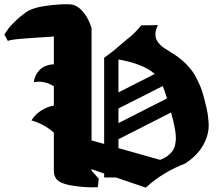

<svg xmlns="http://www.w3.org/2000/svg" viewBox="-88 -857 999 885"><path d="M160.2 -689Q150.9 -687.5 99.6 -684.6Q48.3 -681.6 1.7 -677.5Q-44.9 -673.3 -51.8 -668Q-54.2 -672.9 -59.8 -683.1Q-65.4 -693.4 -67.9 -698.2Q-56.6 -715.3 -48.6 -726.1Q-40.5 -736.8 -18.8 -758.3Q2.9 -779.8 30.8 -799.8Q61 -821.8 127.9 -830.6Q194.8 -839.4 234.9 -836.9Q265.6 -835.4 292.5 -805.2Q319.3 -774.9 334 -728V-209.5Q343.8 -207 363 -201.7Q382.3 -196.3 392.1 -193.4V-590.8Q415.5 -606.9 444.8 -630.9Q450.7 -635.3 467.5 -650.4Q484.4 -665.5 496.1 -674.8Q530.3 -699.7 563 -740.2Q576.2 -740.2 601.6 -740.7Q627 -741.2 640.1 -741.2Q625.5 -712.9 628.9 -689Q631.3 -673.3 642.8 -659.2Q654.3 -645 667 -636.7Q679.7 -628.4 701.7 -614.7Q723.6 -601.1 735.8 -591.8Q754.4 -578.1 770.5 -561.3Q786.6 -544.4 797.6 -529.8Q808.6 -515.1 818.6 -494.9Q828.6 -474.6 834 -462.2Q839.4 -449.7 845.7 -429Q852.1 -408.2 853.8 -400.9Q855.5 -393.6 859.9 -376Q866.2 -350.6 868.9 -334.2Q871.6 -317.9 873.5 -291.3Q875.5 -264.6 869.1 -239.3Q862.8 -213.9 849.1 -189Q821.3 -138.7 763.2 -102.1Q717.8 -85 675.8 -60.1Q626.5 -31.2 584 7.8Q537.6 -7.8 445.8 -39.1H392.1V-57.1Q382.3 -60.1 363 -67.1Q343.8 -74.2 334 -77.1V-70.8Q339.4 -64.5 350.3 -52.2Q361.3 -40 367.2 -33.2Q366.7 -26.4 365 -13.7Q363.3 -1 362.8 5.9Q309.1 8.3 254.9 0Q187.5 -9.3 170.9 -33.2Q168 -37.6 165.5 -42.7Q163.1 -47.9 162.1 -51.8Q161.1 -55.7 160.6 -61Q160.2 -66.4 160.2 -68.8Q160.2 -71.3 160.2 -75.7V-80.1V-245.6Q143.1 -261.2 125 -272Q92.8 -292 57.1 -301.8Q78.6 -337.9 121.1 -357.9Q140.1 -367.2 160.2 -370.1V-459.5Q153.3 -463.9 145 -467.8Q107.4 -485.8 67.9 -478Q72.3 -512.2 94.2 -534.2Q119.1 -559.1 160.2 -560.5ZM458 -289.6 681.6 -403.3Q669.9 -442.4 662.1 -460.4L458 -356.9ZM458 -215.3V-174.3L649.9 -120.1Q683.6 -131.8 705.1 -158.2Q711.9 -167 715.8 -177Q719.7 -187 721.9 -206.5Q724.1 -226.1 719 -258.8Q713.9 -291.5 701.2 -335.9Q701.2 -336.4 700.7 -337.2Q700.2 -337.9 700.2 -338.4ZM458 -431.2 625.5 -516.1Q625 -516.6 623.8 -517.6Q622.6 -518.6 622.1 -519Q568.4 -563.5 458 -583Z"/></svg>

Font: KJV1611
Style: Regular
Weight: 400
Version: Version 3.6.1